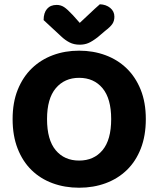

<svg xmlns="http://www.w3.org/2000/svg" viewBox="-20 -861 740 898"><path d="M662 -304Q662 -226 638.5 -166Q615 -106 573 -65.5Q531 -25 474 -4Q417 17 350 17Q283 17 226 -4Q169 -25 127.5 -65.5Q86 -106 62.5 -166Q39 -226 39 -304Q39 -382 63 -441.5Q87 -501 129 -541.5Q171 -582 227.5 -603Q284 -624 350 -624Q416 -624 473 -603Q530 -582 572 -541.5Q614 -501 638 -441.5Q662 -382 662 -304ZM500 -304Q500 -400 459.5 -448.5Q419 -497 350 -497Q282 -497 241 -448.5Q200 -400 200 -304Q200 -207 240.5 -158.5Q281 -110 350 -110Q419 -110 459.5 -158.5Q500 -207 500 -304ZM353 -754Q376 -775 400 -798Q424 -821 447 -841Q476 -840 495.5 -824Q515 -808 515 -783Q515 -763 505.5 -749Q496 -735 471 -716L437 -687Q411 -667 393 -659.5Q375 -652 353 -652Q326 -652 305.5 -662.5Q285 -673 267 -690L184 -767Q184 -801 200 -819.5Q216 -838 245 -838Q264 -838 279.5 -828Q295 -818 321 -790Z"/></svg>

Font: Baloo 2
Style: Bold
Weight: 700
Designer: Sarang Kulkarni and Ek Type
Foundry: Ek Type
Version: Version 1.640;hotconv 1.0.111;makeotfexe 2.5.65597; ttfautoh